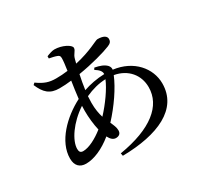

<svg xmlns="http://www.w3.org/2000/svg" viewBox="-173 -1019 1345 1290"><g transform="rotate(-30 500.0 -374.5)"><path d="M149 -661C180 -589 215 -555 290 -555C320 -555 352 -557 383 -561C376 -518 370 -472 365 -429C238 -364 114 -243 114 -111C114 -55 144 -27 192 -27C253 -27 328 -59 400 -118C413 -92 430 -76 451 -76C474 -76 491 -87 491 -113C491 -136 481 -158 469 -184C546 -267 616 -369 649 -450C751 -432 812 -357 812 -263C812 -119 682 -13 427 29L431 50C705 46 904 -40 904 -239C904 -356 814 -466 661 -485C663 -498 659 -509 650 -520C630 -541 599 -552 561 -559L553 -546C584 -526 598 -510 597 -488C538 -486 482 -475 433 -458C438 -495 445 -534 453 -571C559 -588 666 -618 711 -637C734 -646 743 -658 743 -676C743 -700 719 -714 674 -714C659 -714 592 -670 469 -643L477 -674C486 -711 509 -719 509 -743C509 -766 447 -799 389 -799C372 -799 346 -790 327 -782V-765C347 -761 368 -757 384 -751C400 -745 404 -740 404 -722C404 -703 400 -670 394 -630C364 -626 334 -624 303 -624C249 -624 214 -636 162 -673ZM587 -454C562 -393 502 -309 443 -246C433 -277 426 -314 426 -363C426 -379 427 -396 428 -414C483 -439 534 -452 587 -454ZM377 -185C324 -143 262 -110 217 -110C197 -110 188 -120 188 -143C188 -208 256 -309 361 -378L360 -340C360 -288 366 -232 377 -185Z"/></g></svg>

Font: Noto Serif CJK HK SemiBold
Style: Regular
Weight: 600
Designer: Ryoko NISHIZUKA 西塚涼子 (kana & ideographs); Frank Grießhammer (Latin, Greek & Cyrillic); Wenlong ZHANG 张文龙 (bopomofo); San
Foundry: Adobe
Version: Version 2.001;hotconv 1.1.0;makeotfexe 2.6.0